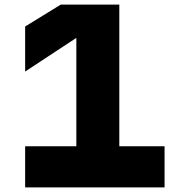

<svg xmlns="http://www.w3.org/2000/svg" viewBox="-20 -820 790 840"><path d="M502 -800V-180H700V0H90V-180H314V-687L344 -674L90 -507V-704L246 -800Z"/></svg>

Font: Martian Mono SemiExpanded ExtraBold
Style: Regular
Weight: 800
Width: 6
Designer: Roman Shamin
Foundry: Evil Martians
Version: Version 1.000